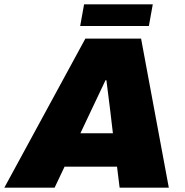

<svg xmlns="http://www.w3.org/2000/svg" viewBox="-57 -866 855 886"><path d="M313 -746H630L648 -846H331ZM-37 0H195L241 -97H483L495 0H722L594 -688H337ZM314 -251 366 -361C387 -406 409 -451 430 -496H434C439 -451 446 -406 451 -361L464 -251Z"/></svg>

Font: Archivo Black
Style: Italic
Weight: 900
Italic angle: -10°
Designer: Hector Gatti
Foundry: Omnibus-Type
Version: Version 2.001